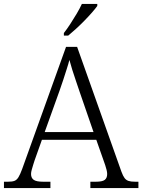

<svg xmlns="http://www.w3.org/2000/svg" viewBox="-22 -951 720 971"><path d="M-2 0V-32H19Q40 -32 51.5 -36.5Q63 -41 71.5 -55Q80 -69 90 -96L312 -714H368L592 -83Q600 -61 608 -50.5Q616 -40 628 -36Q640 -32 661 -32H678V0H435V-32H463Q496 -32 508 -41.5Q520 -51 520 -71Q520 -80 517 -92Q514 -104 510 -116Q506 -128 503 -136L465 -244H190L153 -140Q150 -131 146 -118Q142 -105 138.5 -92.5Q135 -80 135 -71Q135 -51 148.5 -41.5Q162 -32 196 -32H233V0ZM204 -283H451L382 -483Q373 -511 362.5 -540.5Q352 -570 343.5 -598Q335 -626 329 -648Q324 -628 315.5 -602Q307 -576 298 -547.5Q289 -519 279 -492ZM301 -784Q316 -803 333 -829Q350 -855 366 -882Q382 -909 392 -931H470V-921Q461 -908 443.5 -888Q426 -868 404.5 -846Q383 -824 361.5 -804.5Q340 -785 323 -771H301Z"/></svg>

Font: Noto Serif Gujarati Light
Style: Regular
Weight: 300
Version: Version 2.102